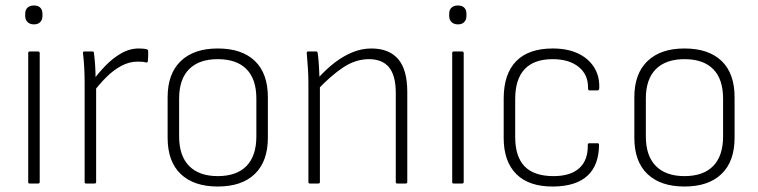

<svg xmlns="http://www.w3.org/2000/svg" viewBox="-20 -670 2767 701"><path d="M88 0Q83 0 83 -5V-476Q83 -482 88 -482H119Q125 -482 125 -476V-5Q125 0 119 0ZM104 -581Q89 -581 80.5 -589.5Q72 -598 72 -612V-620Q72 -634 80.5 -642Q89 -650 104 -650Q119 -650 127 -642Q135 -634 135 -620V-612Q135 -598 127 -589.5Q119 -581 104 -581Z M294 0Q289 0 289 -5V-368Q289 -397 287.5 -423.5Q286 -450 283 -476Q282 -482 288 -482H318Q323 -482 323 -476Q326 -454 327.5 -429Q329 -404 329 -379L331 -356V-5Q331 0 325 0ZM321 -334 320 -377Q339 -403 365 -430Q391 -457 422 -475Q453 -493 487 -493Q506 -493 516 -490Q521 -488 521 -483Q521 -474 521 -465Q521 -456 520 -448Q520 -441 512 -442Q507 -444 499 -444.5Q491 -445 482 -445Q452 -445 423 -429.5Q394 -414 368.5 -388.5Q343 -363 321 -334Z M775 11Q688 11 640 -34.5Q592 -80 592 -167V-315Q592 -401 640 -447Q688 -493 775 -493Q863 -493 910.5 -447.5Q958 -402 958 -315V-167Q958 -81 910.5 -35Q863 11 775 11ZM775 -27Q844 -27 880 -64Q916 -101 916 -172V-310Q916 -381 880 -417.5Q844 -454 775 -454Q707 -454 670.5 -417.5Q634 -381 634 -310V-172Q634 -101 670.5 -64Q707 -27 775 -27Z M1430 0Q1425 0 1425 -5V-331Q1425 -394 1400.5 -424Q1376 -454 1327 -454Q1279 -454 1234 -424.5Q1189 -395 1139 -342V-382Q1171 -418 1203.5 -442.5Q1236 -467 1269 -480Q1302 -493 1336 -493Q1400 -493 1433.5 -454.5Q1467 -416 1467 -334V-5Q1467 0 1461 0ZM1111 0Q1106 0 1106 -5V-367Q1106 -394 1104 -423Q1102 -452 1100 -475Q1099 -482 1105 -482H1135Q1139 -482 1140 -476Q1143 -455 1144.5 -427.5Q1146 -400 1147 -376L1148 -363V-5Q1148 0 1142 0Z M1636 0Q1631 0 1631 -5V-476Q1631 -482 1636 -482H1667Q1673 -482 1673 -476V-5Q1673 0 1667 0ZM1652 -581Q1637 -581 1628.5 -589.5Q1620 -598 1620 -612V-620Q1620 -634 1628.5 -642Q1637 -650 1652 -650Q1667 -650 1675 -642Q1683 -634 1683 -620V-612Q1683 -598 1675 -589.5Q1667 -581 1652 -581Z M2001 11Q1912 12 1865.5 -34Q1819 -80 1819 -166V-310Q1819 -400 1864.5 -446.5Q1910 -493 1998 -493Q2051 -493 2089 -475.5Q2127 -458 2148 -426Q2169 -394 2168 -350Q2168 -340 2162 -340H2132Q2127 -340 2127 -348Q2128 -397 2093 -425.5Q2058 -454 1998 -454Q1930 -454 1895.5 -417.5Q1861 -381 1861 -308V-170Q1861 -98 1895.5 -62.5Q1930 -27 2001 -27Q2063 -27 2095 -56Q2127 -85 2126 -140Q2126 -147 2131 -147H2162Q2167 -147 2167 -142Q2167 -68 2125.5 -29Q2084 10 2001 11Z M2479 11Q2392 11 2344 -34.5Q2296 -80 2296 -167V-315Q2296 -401 2344 -447Q2392 -493 2479 -493Q2567 -493 2614.5 -447.5Q2662 -402 2662 -315V-167Q2662 -81 2614.5 -35Q2567 11 2479 11ZM2479 -27Q2548 -27 2584 -64Q2620 -101 2620 -172V-310Q2620 -381 2584 -417.5Q2548 -454 2479 -454Q2411 -454 2374.5 -417.5Q2338 -381 2338 -310V-172Q2338 -101 2374.5 -64Q2411 -27 2479 -27Z"/></svg>

Font: Sofia Sans Semi Condensed ExtraLight
Style: Regular
Weight: 250
Version: Version 4.100